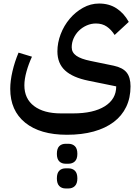

<svg xmlns="http://www.w3.org/2000/svg" viewBox="-20 -523 790 1087"><path d="M359 240Q207 240 122.5 171.5Q38 103 38 -20Q38 -65 50.5 -119Q63 -173 85 -225L161 -202Q142 -161 130 -118Q118 -75 118 -40Q118 36 173 77.5Q228 119 325 119H394Q509 119 573.5 78.5Q638 38 638 -34L481 -66Q392 -84 348.5 -124Q305 -164 305 -232Q305 -281 323.5 -329.5Q342 -378 374.5 -416.5Q407 -455 450 -479Q493 -503 541 -503Q598 -503 640 -475.5Q682 -448 709 -399L629 -325Q610 -355 584.5 -372.5Q559 -390 523 -390Q496 -390 471 -379Q446 -368 427 -349.5Q408 -331 397 -306.5Q386 -282 386 -255Q386 -226 412 -207.5Q438 -189 493 -178L624 -151Q675 -140 697 -112.5Q719 -85 719 -34Q719 31 694.5 82Q670 133 623.5 168Q577 203 510.5 221.5Q444 240 359 240ZM352 544Q329 544 315.5 530Q302 516 302 487Q302 457 315.5 443.5Q329 430 352 430H367Q390 430 404 443.5Q418 457 418 487Q418 516 404 530Q390 544 367 544ZM352 404Q329 404 315.5 390.5Q302 377 302 348Q302 318 315.5 304.5Q329 291 352 291H367Q390 291 404 304.5Q418 318 418 348Q418 377 404 390.5Q390 404 367 404Z"/></svg>

Font: IBM Plex Arabic Medium
Style: Regular
Weight: 500
Designer: Mike Abbink, Paul van der Laan, Pieter van Rosmalen, Wael Morcos, Khajak Apelian
Foundry: Bold Monday
Version: Version 1.0